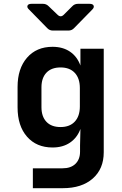

<svg xmlns="http://www.w3.org/2000/svg" viewBox="-20 -805 640 1005"><path d="M152 180V76H307Q351 76 375 52.5Q399 29 399 -11V-44L401 -130Q384 -84 346.5 -58.5Q309 -33 255 -33Q171 -33 121.5 -89.5Q72 -146 72 -243V-350Q72 -446 121.5 -503Q171 -560 255 -560Q309 -560 346.5 -534.5Q384 -509 401 -462V-550H523V-8Q523 79 465.5 129.5Q408 180 309 180ZM297 -140Q345 -140 371.5 -168.5Q398 -197 398 -248V-344Q398 -395 371.5 -423.5Q345 -452 297 -452Q249 -452 223 -424.5Q197 -397 197 -348V-244Q197 -195 223 -167.5Q249 -140 297 -140ZM257 -645Q239 -645 227 -658L132 -755Q120 -766 124 -775.5Q128 -785 145 -785H205Q222 -785 234 -773L281 -728Q298 -711 315 -729L358 -772Q370 -785 388 -785H449Q466 -785 470 -775.5Q474 -766 463 -755L368 -658Q356 -645 338 -645Z"/></svg>

Font: Pitagon Sans Mono
Style: Bold
Weight: 700
Monospace: yes
Designer: Travis Tran
Foundry: Pitagon
Version: Version 1.001; ttfautohint (v1.8.4.7-5d5b);gftools[0.9.26]